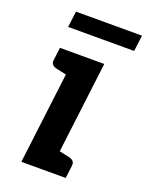

<svg xmlns="http://www.w3.org/2000/svg" viewBox="-131 -751 633 820"><g transform="rotate(20 185.0 -341.5)"><path d="M70.1 0 133.3 -513.8H259.9L196.7 0ZM172.4 0 197.5 -100.8 253.5 -88.8Q267 -85.6 273.7 -78.6Q280.4 -71.6 278.9 -58.1L271.6 0ZM157.6 -513.8 132.5 -413.1 76.5 -425.1Q63 -428.2 56.3 -435.2Q49.6 -442.2 51.2 -455.7L58.4 -513.8ZM60.7 -609.7 70 -682.5H370.1L360.8 -609.7Z"/></g></svg>

Font: Aleo
Style: Italic
Weight: 400
Italic angle: -7°
Designer: Alessio Laiso
Foundry: Alessio Laiso
Version: Version 2.001;gftools[0.9.29]